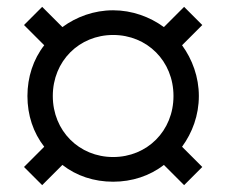

<svg xmlns="http://www.w3.org/2000/svg" viewBox="-20 -630 660 560"><path d="M50 -557 109 -498C77 -457 60 -405 60 -350C60 -294 77 -243 109 -202L50 -143L103 -90L162 -149C203 -117 254 -100 310 -100C365 -100 417 -117 458 -149L517 -90L570 -143L511 -202C541 -243 560 -294 560 -350C560 -405 541 -457 511 -498L570 -557L517 -610L458 -551C417 -581 365 -600 310 -600C254 -600 203 -581 162 -551L103 -610ZM134 -350C134 -452 211 -528 310 -528C409 -528 486 -452 486 -350C486 -248 409 -172 310 -172C211 -172 134 -248 134 -350Z"/></svg>

Font: Space Text
Style: Regular
Weight: 400
Designer: Florian Karsten (Space Text), Colophon Foundry (Space Mono)
Foundry: Florian Karsten
Version: Version 1.003;PS 001.003;hotconv 1.0.88;makeotf.lib2.5.64775